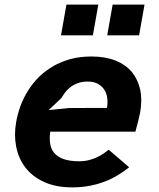

<svg xmlns="http://www.w3.org/2000/svg" viewBox="-20 -803 690 831"><path d="M539 -79 450.5 -155Q448 -153 441.2 -148Q434.5 -143 431 -140.5Q419 -131.5 404 -124.5Q388 -116 368.5 -111Q348 -105 322 -105Q281 -105 254 -115Q228.5 -124.5 214 -142Q200 -159 197 -182.5Q193.5 -204 197.5 -233H566Q577.5 -277.5 578.5 -280.5Q585 -308.5 586.5 -316Q596 -369.5 587 -414.5Q577 -459 551 -491Q524 -523 480 -541Q435 -558.5 376 -558.5Q326 -558.5 285.5 -547.5Q244 -536 210 -516.5Q175.5 -496 148.5 -470Q121.5 -443 102 -411.5Q82 -380 69 -345.5Q56 -309 50 -275Q40 -219.5 50 -168.5Q60 -117 89.5 -78.5Q119.5 -39 170.5 -15.5Q221.5 8 293 8Q332.5 8 369 1Q405 -6 434 -17.5Q461 -27.5 490 -45Q516.5 -61 539 -79ZM443 -336 278.5 -335.5 190.5 -326.5 245 -378Q248.5 -384 259.5 -400Q269 -413 282.5 -424Q295 -434.5 315 -442.5Q334 -450 359 -450Q384.5 -450 402.5 -441Q420.5 -430.5 430.5 -416Q441 -400.5 444 -379.5Q447 -360 443 -336ZM267.5 -783 244 -650H382L405.5 -783ZM467.5 -783 444 -650H582L605.5 -783Z"/></svg>

Font: B612
Style: Regular
Weight: 700
Italic angle: -10°
Designer: Nicolas Chauveau, Thomas Paillot, Jonathan Favre-Lamarine, Jean-Luc Vinot
Foundry: AIRBUS
Version: Version 1.008